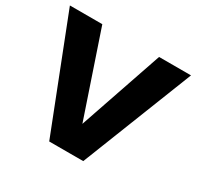

<svg xmlns="http://www.w3.org/2000/svg" viewBox="-148 -859 1058 1031"><g transform="rotate(30 380.5 -344.0)"><path d="M274 0 5 -688H206L381 -171L558 -688H756L485 0Z"/></g></svg>

Font: Roundo
Style: Bold
Weight: 700
Designer: Namrata Goyal (Gurmukhi), Shiva Nallaperumal (Latin)
Foundry: Indian Type Foundry
Version: Version 1.000;PS 1.0;hotconv 1.0.88;makeotf.lib2.5.647800